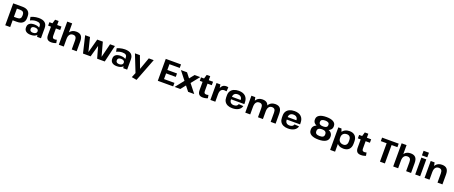

<svg xmlns="http://www.w3.org/2000/svg" viewBox="238 -3162 13623 5763"><g transform="rotate(20 7049.0 -280.5)"><path d="M70.4 -700H364.9Q485.8 -700 548.9 -644.6Q611.9 -589.3 611.9 -482.7V-427.8Q611.9 -324.6 548.6 -270.5Q485.4 -216.4 364.9 -216.4H221.2V-326.7H327.3Q394.7 -326.7 426.4 -355.4Q458.2 -384.2 458.2 -443.2V-469.3Q458.2 -532.2 426.7 -561Q395.2 -589.8 327.3 -589.8H192.6L228.3 -625.8V0H70.4Z M1049.1 -194.1V-324.7Q1049.1 -383 1014.1 -409.7Q979.1 -436.4 902.6 -436.4Q855.1 -436.4 807.6 -424.2Q760.1 -412 717 -389.1L695.7 -495.7Q727.4 -511.6 769.6 -523.9Q811.8 -536.1 857.3 -543.1Q902.8 -550.1 943.4 -550.1Q1078 -550.1 1144.8 -494Q1211.6 -437.9 1211.6 -324.7V0H1087ZM880.8 10.1Q786 10.1 732.3 -31.2Q678.6 -72.5 678.6 -146.1V-165.7Q678.6 -240.3 732.5 -281.6Q786.5 -322.9 884.8 -322.9Q987.6 -322.9 1046.5 -282.9Q1105.4 -242.8 1105.4 -169.2V-148.1Q1105.4 -73.5 1046 -31.7Q986.6 10.1 880.8 10.1ZM925.6 -72.4Q980.6 -72.4 1012.8 -94.9Q1045 -117.4 1045 -155V-165.8Q1045 -201.9 1014.5 -222.2Q984.1 -242.5 929.1 -242.5Q879.1 -242.5 851.3 -223.4Q823.6 -204.3 823.6 -162.9V-153Q823.6 -114.5 850.6 -93.4Q877.6 -72.4 925.6 -72.4Z M1541 10.1Q1454.5 10.1 1414.5 -32.9Q1374.5 -75.9 1374.5 -166.4V-518.4L1419.8 -668.4H1532.3V-195.8Q1532.3 -148.4 1549.8 -128.8Q1567.3 -109.3 1609.7 -109.3Q1625.3 -109.3 1641.8 -112.1Q1658.4 -114.9 1674.5 -121.4L1693.2 -20.5Q1672.9 -11.8 1647.6 -4.7Q1622.2 2.5 1594.8 6.3Q1567.4 10.1 1541 10.1ZM1284.3 -540H1668.9V-429.8H1284.3Z M2194.5 -291.9Q2194.5 -364.5 2167.2 -397.5Q2140 -430.6 2080.5 -430.6Q2012.1 -430.6 1975.7 -381.6Q1939.3 -332.7 1939.3 -239.3L1881.5 -157.3L1882.5 -227.4Q1882.5 -384 1950 -467Q2017.4 -550.1 2142.7 -550.1Q2250.6 -550.1 2301.4 -493Q2352.3 -435.9 2352.3 -314V0H2194.5ZM1781.4 -740H1939.3V-378.6V0H1781.4Z M2426 -540H2581.2L2689.3 -103.4H2693.3L2812 -540H2991L3109.7 -103.4H3112.7L3221.8 -540H3377L3249 0H3005.7L2903.3 -364.9H2899.7L2797.3 0H2554Z M3802.1 -194.1V-324.7Q3802.1 -383 3767.1 -409.7Q3732.1 -436.4 3655.6 -436.4Q3608.1 -436.4 3560.6 -424.2Q3513.1 -412 3470 -389.1L3448.7 -495.7Q3480.4 -511.6 3522.6 -523.9Q3564.8 -536.1 3610.3 -543.1Q3655.8 -550.1 3696.4 -550.1Q3831 -550.1 3897.8 -494Q3964.6 -437.9 3964.6 -324.7V0H3840ZM3633.8 10.1Q3539 10.1 3485.3 -31.2Q3431.6 -72.5 3431.6 -146.1V-165.7Q3431.6 -240.3 3485.5 -281.6Q3539.5 -322.9 3637.8 -322.9Q3740.6 -322.9 3799.5 -282.9Q3858.4 -242.8 3858.4 -169.2V-148.1Q3858.4 -73.5 3799 -31.7Q3739.6 10.1 3633.8 10.1ZM3678.6 -72.4Q3733.6 -72.4 3765.8 -94.9Q3798 -117.4 3798 -155V-165.8Q3798 -201.9 3767.5 -222.2Q3737.1 -242.5 3682.1 -242.5Q3632.1 -242.5 3604.3 -223.4Q3576.6 -204.3 3576.6 -162.9V-153Q3576.6 -114.5 3603.6 -93.4Q3630.6 -72.4 3678.6 -72.4Z M4172.6 163.5 4259.5 -46.5 4244.8 34.7 4016.9 -540H4175.3L4318.6 -158.7H4322.6L4459.2 -540H4616.5L4333.8 193.1Z M5066.1 -112.2H5434.7V0H4943.4V-700H5430.2V-587.8H5066.1L5101.3 -674.6V-345.9L5066.1 -403.9H5410.2V-294.1H5066.1L5101.3 -352.1V-25.4Z M5485.4 -540H5680.4L6107 0H5911.4ZM5727.7 -310.5 5873.3 -267.2 5662.7 0H5480.9ZM5711.6 -275.7 5920.7 -540H6102.5L5857.7 -233.5Z M6384 10.1Q6297.5 10.1 6257.5 -32.9Q6217.5 -75.9 6217.5 -166.4V-518.4L6262.8 -668.4H6375.3V-195.8Q6375.3 -148.4 6392.8 -128.8Q6410.3 -109.3 6452.7 -109.3Q6468.3 -109.3 6484.8 -112.1Q6501.4 -114.9 6517.5 -121.4L6536.2 -20.5Q6515.9 -11.8 6490.6 -4.7Q6465.2 2.5 6437.8 6.3Q6410.4 10.1 6384 10.1ZM6127.3 -540H6511.9V-429.8H6127.3Z M6622.4 -540H6746.5L6780.3 -331.1V0H6622.4ZM6742.9 -277.7Q6742.9 -412.2 6790.9 -481.1Q6838.8 -550.1 6931.4 -550.1Q6947.9 -550.1 6965.2 -547.8Q6982.4 -545.6 6999.5 -541.1L6990.8 -407.8Q6958.2 -416.3 6922.7 -416.3Q6851.4 -416.3 6815.8 -371.8Q6780.3 -327.2 6780.3 -236.6Z M7321.4 10.1Q7233.5 10.1 7170.9 -19Q7108.3 -48.1 7075.2 -103.3Q7042 -158.4 7042 -236.1V-303.9Q7042 -380.6 7077.2 -435.7Q7112.4 -490.9 7178 -520.5Q7243.6 -550.1 7334.1 -550.1Q7473.9 -550.1 7548.5 -479.3Q7623.2 -408.5 7623.2 -276.9V-230.5H7170.8V-309.4H7498.5L7477.2 -279.1V-311Q7477.2 -371 7440 -405.2Q7402.7 -439.5 7338.2 -439.5Q7273.3 -439.5 7236.5 -404.7Q7199.8 -370 7199.8 -308.5V-218.8Q7199.8 -158.3 7235.8 -124.8Q7271.8 -91.3 7335.3 -91.3Q7389.7 -91.3 7423.9 -113.3Q7458.1 -135.3 7467 -173.9L7615.6 -163.7Q7592.9 -80 7516 -35Q7439 10.1 7321.4 10.1Z M8548.4 -292.8Q8548.4 -364 8521.7 -397.3Q8495 -430.6 8438.5 -430.6Q8371.1 -430.6 8335.9 -381.6Q8300.8 -332.7 8300.8 -239.3L8243 -157.3V-227.4Q8243 -384 8309.7 -467Q8376.4 -550.1 8501.2 -550.1Q8606.5 -550.1 8656.4 -493.2Q8706.3 -436.3 8706.3 -315V0H8548.4ZM7737.4 -540H7861.5L7895.3 -373.8V0H7737.4ZM8142.9 -292.8Q8142.9 -364 8116.5 -397.3Q8090 -430.6 8033 -430.6Q7965.6 -430.6 7930.4 -381.6Q7895.3 -332.7 7895.3 -239.3L7838.5 -157.3V-227.4Q7838.5 -384 7904.7 -467Q7970.9 -550.1 8095.2 -550.1Q8201 -550.1 8250.9 -493Q8300.8 -435.9 8300.8 -315V0H8142.9Z M9101.4 10.1Q9013.5 10.1 8950.9 -19Q8888.3 -48.1 8855.2 -103.3Q8822 -158.4 8822 -236.1V-303.9Q8822 -380.6 8857.2 -435.7Q8892.4 -490.9 8958 -520.5Q9023.6 -550.1 9114.1 -550.1Q9253.9 -550.1 9328.5 -479.3Q9403.2 -408.5 9403.2 -276.9V-230.5H8950.8V-309.4H9278.5L9257.2 -279.1V-311Q9257.2 -371 9220 -405.2Q9182.7 -439.5 9118.2 -439.5Q9053.3 -439.5 9016.5 -404.7Q8979.8 -370 8979.8 -308.5V-218.8Q8979.8 -158.3 9015.8 -124.8Q9051.8 -91.3 9115.3 -91.3Q9169.7 -91.3 9203.9 -113.3Q9238.1 -135.3 9247 -173.9L9395.6 -163.7Q9372.9 -80 9296 -35Q9219 10.1 9101.4 10.1Z M10074.4 10.1Q9921.2 10.1 9840.1 -40Q9759 -90 9759 -185.6V-200.5Q9759 -263.6 9796.7 -308.5Q9834.4 -353.3 9904.9 -377.4Q9975.5 -401.4 10074.4 -401.4Q10172.8 -401.4 10243.1 -377.4Q10313.4 -353.3 10351.1 -308.5Q10388.8 -263.6 10388.8 -200.5V-185.6Q10388.8 -90.5 10308.7 -40.2Q10228.5 10.1 10074.4 10.1ZM10074.4 -102.1Q10147.4 -102.1 10181.5 -126.6Q10215.5 -151.1 10215.5 -200.5V-215Q10215.5 -265.4 10180.5 -291.9Q10145.4 -318.3 10074.4 -318.3Q10003.8 -318.3 9967.8 -292.1Q9931.8 -265.9 9931.8 -215V-200.5Q9931.8 -151.1 9967.1 -126.6Q10002.4 -102.1 10074.4 -102.1ZM10074.4 -331.5Q9979 -331.5 9911.2 -353.3Q9843.3 -375.1 9807.6 -417Q9772 -458.8 9772 -516.9V-530.9Q9772 -617 9850.8 -663.6Q9929.6 -710.1 10074.4 -710.1Q10219.1 -710.1 10297.2 -663.6Q10375.3 -617 10375.3 -530.9V-516.9Q10375.3 -458.3 10339.9 -416.7Q10304.4 -375.1 10237.1 -353.3Q10169.8 -331.5 10074.4 -331.5ZM10073.9 -409.5Q10143.5 -409.5 10175.9 -432.2Q10208.2 -455 10208.2 -500.4V-511.8Q10208.2 -553.9 10174.1 -575.9Q10140.1 -597.9 10073.9 -597.9Q10007.7 -597.9 9973.3 -575.7Q9939 -553.4 9939 -511.8V-500.4Q9939 -455.5 9971.9 -432.5Q10004.8 -409.5 10073.9 -409.5Z M10870.4 10.1Q10790.7 10.1 10730.8 -22.2Q10670.9 -54.5 10637.8 -113Q10604.7 -171.6 10604.2 -250.7V-292.2Q10604.7 -371.3 10638.3 -429.2Q10671.9 -487 10732.6 -518.5Q10793.3 -550.1 10874.6 -550.1Q10987.9 -550.1 11050 -485.9Q11112.2 -421.7 11112.2 -303.4V-236.6Q11112.2 -118.3 11049 -54.1Q10985.8 10.1 10870.4 10.1ZM10513.4 -540H10614.3L10671.3 -382.4V180H10513.4ZM10829.3 -103.3Q10887.8 -103.3 10921.1 -140.2Q10954.4 -177.2 10954.4 -242V-295.4Q10954.4 -361.3 10921.1 -398Q10887.8 -434.7 10829.3 -434.7Q10755.5 -434.7 10713.4 -393.8Q10671.3 -353 10671.3 -280.8V-259.7Q10671.3 -186.9 10713.3 -145.1Q10755.4 -103.3 10829.3 -103.3Z M11434 10.1Q11347.5 10.1 11307.5 -32.9Q11267.5 -75.9 11267.5 -166.4V-518.4L11312.8 -668.4H11425.3V-195.8Q11425.3 -148.4 11442.8 -128.8Q11460.3 -109.3 11502.7 -109.3Q11518.3 -109.3 11534.8 -112.1Q11551.4 -114.9 11567.5 -121.4L11586.2 -20.5Q11565.9 -11.8 11540.6 -4.7Q11515.2 2.5 11487.8 6.3Q11460.4 10.1 11434 10.1ZM11177.3 -540H11561.9V-429.8H11177.3Z M12383.2 -700V-587.8H12120.1L12197 -652.7V0H12039.2V-652.7L12114.5 -587.8H11852.9V-700Z M12875.5 -291.9Q12875.5 -364.5 12848.2 -397.5Q12821 -430.6 12761.5 -430.6Q12693.1 -430.6 12656.7 -381.6Q12620.3 -332.7 12620.3 -239.3L12562.5 -157.3L12563.5 -227.4Q12563.5 -384 12631 -467Q12698.4 -550.1 12823.7 -550.1Q12931.6 -550.1 12982.4 -493Q13033.3 -435.9 13033.3 -314V0H12875.5ZM12462.4 -740H12620.3V-378.6V0H12462.4Z M13323.3 -540V0H13165.4V-540ZM13329.8 -754.4V-607.4H13158.9V-754.4Z M13877.5 -291.9Q13877.5 -364.5 13850.2 -397.5Q13823 -430.6 13763.5 -430.6Q13695.1 -430.6 13658.7 -381.6Q13622.3 -332.7 13622.3 -239.3L13565.5 -157.3V-227.4Q13565.5 -384 13633 -467Q13700.4 -550.1 13825.7 -550.1Q13933.6 -550.1 13984.4 -493Q14035.3 -435.9 14035.3 -314V0H13877.5ZM13464.4 -540H13588.5L13622.3 -378.6V0H13464.4Z"/></g></svg>

Font: Pathway Extreme 8pt Thin
Style: Regular
Weight: 100
Version: Version 1.001;gftools[0.9.26]